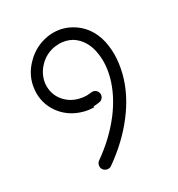

<svg xmlns="http://www.w3.org/2000/svg" viewBox="-162 -747 824 887"><g transform="rotate(-30 250.0 -304.0)"><path d="M243 -252 245 -247Q216 -247 191 -254Q128 -271 89 -317Q45 -369 45 -437Q45 -447 46 -453Q52 -526 107 -579Q153 -625 218 -637Q234 -640 251 -640Q301 -640 343 -616Q388 -591 415 -546Q438 -507 444 -458Q447 -436 447 -413Q447 -367 434 -315Q410 -220 342 -131Q275 -43 175 27Q165 34 152.5 31.5Q140 29 133 19Q126 9 128.5 -3.5Q131 -16 141 -23Q231 -86 294 -168Q354 -247 376 -330Q387 -372 387 -412Q387 -432 384 -450Q379 -488 362 -517Q344 -548 314 -566Q284 -582 249 -582Q241 -582 225 -580Q178 -572 145 -539Q107 -501 102 -450V-440Q102 -394 132 -359Q160 -327 203 -316Q225 -311 242 -311Q250 -311 266 -313Q278 -315 288 -308Q298 -301 300 -289Q302 -277 295 -267Q288 -257 276 -255Q260 -252 243 -252Z"/></g></svg>

Font: Beon
Style: Medium
Weight: 500
Designer: BSozoo
Foundry: BSozoo
Version: Version 001.000